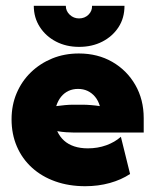

<svg xmlns="http://www.w3.org/2000/svg" viewBox="-20 -632 535 666"><path d="M275.7 13.9Q218.8 13.9 171.9 -2.8Q125 -19.4 91 -50.3Q56.9 -81.2 38.5 -124Q20.1 -166.7 20.1 -218.1Q20.1 -267.4 37.8 -309Q55.6 -350.7 87.2 -381.2Q118.8 -411.8 161.1 -429.2Q203.5 -446.5 253.5 -446.5Q318.8 -446.5 369.4 -417.4Q420.1 -388.2 449.3 -337.5Q478.5 -286.8 478.5 -222.2V-172.2H237.5Q224.3 -172.2 209.4 -173.3Q194.4 -174.3 178.5 -177.1Q187.5 -157.6 202.1 -144.4Q216.7 -131.2 237.5 -124.3Q258.3 -117.4 284.7 -117.4Q318.8 -117.4 348.6 -128.1Q378.5 -138.9 399.3 -157.6L431.2 -28.5Q400.7 -8.3 360.8 2.8Q320.8 13.9 275.7 13.9ZM175 -263.9Q190.3 -266 205.6 -267.4Q220.8 -268.8 233.3 -268.8H266.7Q279.9 -268.8 296.5 -267.4Q313.2 -266 326.4 -263.9Q320.8 -283.3 309.7 -296.5Q298.6 -309.7 283.7 -316.7Q268.8 -323.6 250.7 -323.6Q232.6 -323.6 217.7 -316.7Q202.8 -309.7 192 -296.5Q181.2 -283.3 175 -263.9ZM254.2 -469.4Q209.7 -469.4 174.3 -487.8Q138.9 -506.2 118.1 -538.5Q97.2 -570.8 97.2 -611.8H208.3Q208.3 -593.8 221.9 -580.9Q235.4 -568.1 254.2 -568.1Q273.6 -568.1 286.8 -580.9Q300 -593.8 299.3 -611.8H411.8Q411.8 -569.4 391 -537.5Q370.1 -505.6 334.7 -487.5Q299.3 -469.4 254.2 -469.4Z"/></svg>

Font: Afacad Flux Black
Style: Regular
Weight: 900
Designer: Kristian Moeller
Foundry: Dicotype
Version: Version 1.100